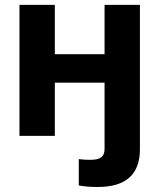

<svg xmlns="http://www.w3.org/2000/svg" viewBox="-20 -559 656 790"><path d="M381.8 210.4Q359.4 210.4 339.1 208.7Q318.8 207 304.2 204.1V95.7Q314.9 97.2 327.1 97.9Q339.4 98.6 351.1 98.6Q383.3 98.6 396.7 88.1Q410.2 77.6 410.2 54.2V0H555.7V55.7Q555.7 132.3 512.5 171.4Q469.2 210.4 381.8 210.4ZM450.2 -335.9V-218.8H165V-335.9ZM205.6 -539.1V0H60.1V-539.1ZM555.7 -539.1V0H410.2V-539.1Z"/></svg>

Font: Inter 18pt
Style: Bold
Weight: 700
Designer: Rasmus Andersson
Foundry: rsms
Version: Version 4.001;git-66647c0bb